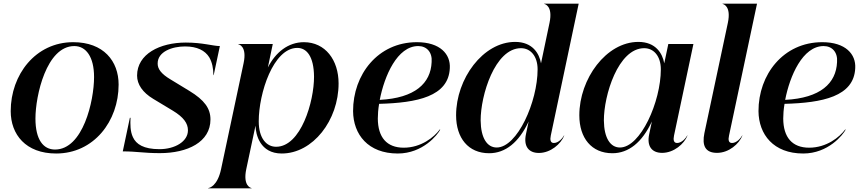

<svg xmlns="http://www.w3.org/2000/svg" viewBox="-20 -820 4659 1040"><path d="M284 11.5C488 11.5 622.5 -163 622.5 -362C622.5 -489 541 -591.5 376.5 -591.5C172.5 -591.5 38 -415.5 38 -218C38 -91.5 119.5 11.5 284 11.5ZM278 -10C215 -10 172 -62.5 172 -178C172 -301 231.5 -570.5 382.5 -570.5C445.5 -570.5 489.5 -513 489.5 -402.5C489.5 -273.5 429.5 -10 278 -10Z M846 9.5C996 9.5 1120 -50.5 1120 -173C1120 -232.5 1087.5 -278 1006 -327.5L902.5 -390.5C853 -420 834 -447 834 -475C833 -541.5 915 -568.5 982 -568.5C1048 -568.5 1090.5 -546.5 1113.5 -509.5C1129.5 -481.5 1135.5 -450 1136 -413H1137.5L1171 -570.5C1134.5 -570.5 1078 -589.5 986.5 -589.5C846 -589.5 722.5 -527.5 722.5 -410.5C722.5 -363 752.5 -319 810 -284.5L917 -220C974.5 -185 998 -152 998 -114.5C998.5 -53 926.5 -12 844 -12C757.5 -12 717.5 -39 700 -77C685 -108.5 685.5 -147 687 -182H683.5L645 0C722.5 0 756.5 9.5 846 9.5Z M1108 200H1342.5V198.5C1339.5 198.5 1294.5 188 1314 96L1364 -139.5C1365 -91.5 1388.5 11.5 1506 11.5C1675 11.5 1814 -168.5 1814 -368C1814 -495 1742 -591.5 1626 -591.5C1541 -591.5 1472.5 -536.5 1431 -454.5L1457.5 -581.5H1271V-580C1274 -580 1319 -569.5 1299.5 -478L1177.5 96C1158 188 1114 198.5 1108 198.5ZM1381.5 -163C1381.5 -314 1460 -560.5 1590.5 -560.5C1640.5 -560.5 1680 -515.5 1681 -405C1681.5 -270.5 1610 -25 1475.5 -25C1424.5 -25 1381.5 -69.5 1381.5 -163Z M1892.5 -218C1893.5 -91.5 1974 11.5 2134.5 11.5C2271 11.5 2350.5 -90.5 2364.5 -117.5L2362.5 -119C2331.5 -77 2261 -20 2167 -20C2075 -20 2027 -76 2026.5 -178C2026.5 -200 2028.5 -228 2033.5 -257.5C2238.5 -263 2410 -297 2416.5 -451C2421 -526 2364.5 -591.5 2238 -591.5C2026.5 -591.5 1892 -415.5 1892.5 -218ZM2037 -279C2062 -408.5 2131.5 -570.5 2245.5 -570.5C2291.5 -570.5 2322.5 -537 2318 -483.5C2313 -369 2228.5 -289 2037 -279Z M2629.5 10C2717.5 10 2790.5 -48.5 2843.5 -162L2829 -93.5C2815 -28 2843 8.5 2899 8.5C2962.5 8.5 3018.5 -40.5 3036.5 -86H3035C3027.5 -72 3005.5 -45.5 2980 -45.5C2961.5 -45.5 2958.5 -62.5 2963.5 -86L3114.5 -800H2928V-798.5C2931 -798.5 2976 -788 2956.5 -696L2910.5 -477C2901 -530.5 2864.5 -593 2770.5 -593C2596 -593 2450.5 -393 2450.5 -195.5C2450.5 -72.5 2516.5 10 2629.5 10ZM2670.5 -21C2619 -21 2584.5 -71.5 2583.5 -167.5C2583 -302.5 2660.5 -559 2802 -559C2854 -559 2892 -515.5 2892 -444.5C2892 -269 2782 -21 2670.5 -21Z M3297 10C3385 10 3458 -48.5 3511 -162L3496.5 -93.5C3482.5 -28 3510.5 8 3566.5 8C3630 8 3686 -40.5 3704 -86H3702.5C3695 -72 3673 -45.5 3647.5 -45.5C3629 -45.5 3626 -62.5 3631 -86L3736 -581.5H3600L3578 -477C3568.5 -530.5 3532 -593 3438 -593C3263.5 -593 3118 -393 3118 -195.5C3118 -72.5 3184 10 3297 10ZM3338 -21C3286.5 -21 3252 -71.5 3251 -167.5C3250.5 -302.5 3328 -559 3469.5 -559C3521.5 -559 3559.5 -515.5 3559.5 -444.5C3559.5 -269 3449.5 -21 3338 -21Z M3922.5 -696 3795.5 -99C3782 -32.5 3799 8 3864 8C3928 8 3983.5 -40.5 4001.5 -86H4000C3992.5 -72 3970.5 -45.5 3945 -45.5C3926.5 -45.5 3923.5 -62.5 3929 -86L4080.5 -800H3894V-798.5C3897 -798.5 3942 -788 3922.5 -696Z M4088.5 -218C4089.5 -91.5 4170 11.5 4330.5 11.5C4467 11.5 4546.5 -90.5 4560.5 -117.5L4558.5 -119C4527.5 -77 4457 -20 4363 -20C4271 -20 4223 -76 4222.5 -178C4222.5 -200 4224.5 -228 4229.5 -257.5C4434.5 -263 4606 -297 4612.5 -451C4617 -526 4560.5 -591.5 4434 -591.5C4222.5 -591.5 4088 -415.5 4088.5 -218ZM4233 -279C4258 -408.5 4327.5 -570.5 4441.5 -570.5C4487.5 -570.5 4518.5 -537 4514 -483.5C4509 -369 4424.5 -289 4233 -279Z"/></svg>

Font: Beautique Display
Style: Bold
Weight: 700
Italic angle: -12°
Designer: Nhat-Quang Ngo
Version: Version 1.100;Glyphs 3.2.3 (3260)